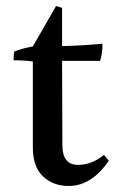

<svg xmlns="http://www.w3.org/2000/svg" viewBox="-20 -653 403 637"><path d="M208 -36Q156 -36 122.5 -68Q89 -100 89 -163V-449Q61 -453 25 -453Q25 -468 27 -482Q52 -492 89 -499L166 -633L186 -627V-500Q261 -502 320 -508Q320 -474 312 -451H186L187 -171Q187 -106 239 -106Q284 -106 325 -139L341 -120Q284 -36 208 -36Z"/></svg>

Font: Halant Medium
Style: Regular
Weight: 500
Designer: Hitesh Malaviya (Devanagari), Satya Rajpurohit (Latin)
Foundry: Indian Type Foundry
Version: Version 1.101;PS 1.0;hotconv 1.0.78;makeotf.lib2.5.61930; tt